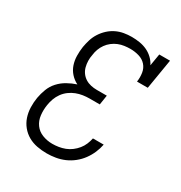

<svg xmlns="http://www.w3.org/2000/svg" viewBox="-175 -870 950 1005"><g transform="rotate(30 300.0 -367.5)"><path d="M250 8Q220 8 191 2.5Q162 -3 137.5 -17Q113 -31 95 -53Q77 -75 68 -102Q59 -129 58 -159Q57 -189 62 -219Q67 -247 77.5 -274.5Q88 -302 108 -324Q128 -346 154.5 -361Q181 -376 209 -385Q185 -397 167.5 -416.5Q150 -436 141.5 -461Q133 -486 132.5 -514Q132 -542 136 -569Q140 -592 147 -615Q154 -638 167.5 -659Q181 -680 199.5 -697Q218 -714 240 -724.5Q262 -735 285.5 -739Q309 -743 332 -743Q357 -743 381 -739Q405 -735 426 -725Q447 -715 463.5 -699Q480 -683 490 -663L502 -735H567L537 -554H472Q476 -581 472 -607Q468 -633 451.5 -651.5Q435 -670 409.5 -677.5Q384 -685 357 -685Q340 -685 321.5 -682.5Q303 -680 285.5 -673Q268 -666 252.5 -654Q237 -642 226 -626.5Q215 -611 208.5 -593.5Q202 -576 200 -558Q196 -539 196.5 -520.5Q197 -502 201.5 -484.5Q206 -467 216.5 -452.5Q227 -438 242 -428.5Q257 -419 275 -415Q293 -411 312 -411H372L363 -353H302Q282 -353 262 -350Q242 -347 222.5 -339.5Q203 -332 185.5 -319Q168 -306 155.5 -288.5Q143 -271 136 -251.5Q129 -232 126 -212Q121 -181 124.5 -150Q128 -119 145 -95.5Q162 -72 190.5 -61Q219 -50 250 -50Q269 -50 288 -53Q307 -56 325.5 -63Q344 -70 360.5 -82.5Q377 -95 389.5 -110.5Q402 -126 409.5 -144Q417 -162 421 -181H486Q481 -155 470 -129.5Q459 -104 442.5 -81.5Q426 -59 403.5 -41Q381 -23 355.5 -12Q330 -1 303 3.5Q276 8 250 8Z"/></g></svg>

Font: Iosevka Curly Slab LtExObl
Style: Regular
Weight: 300
Width: 7
Italic angle: -9°
Monospace: yes
Designer: Belleve Invis
Foundry: Belleve Invis
Version: Version 11.1.0; ttfautohint (v1.8.3)